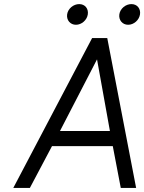

<svg xmlns="http://www.w3.org/2000/svg" viewBox="-20 -918 705 938"><path d="M563 -848C559 -820 578 -797 606 -797C634 -797 660 -820 664 -848C668 -876 650 -898 622 -898C594 -898 567 -876 563 -848ZM308 -848C304 -820 323 -797 351 -797C379 -797 405 -820 409 -848C413 -876 395 -898 367 -898C339 -898 312 -876 308 -848ZM273 -278 454 -628 517 -278ZM45 0H126L234 -204H531L570 0H645L504 -732H430Z"/></svg>

Font: Exo
Style: Regular Italic
Weight: 400
Designer: Natanael Gama
Version: Version 1.00